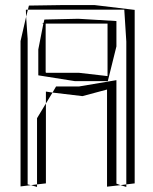

<svg xmlns="http://www.w3.org/2000/svg" viewBox="-20 -740 605 757"><path d="M146 -647H151L131 -545V-443L276 -420H405L439 -557V-657L289 -666L155 -663L152 -650L150 -649ZM404 -647V-440L291 -453H162L160 -455V-647ZM94 -718 90 -702H470L478 -576V-13L511 -17V-701L353 -720H224ZM439 -424 291 -399H201L187 -375L305 -361L402 -387V-4L455 -10L439 -16ZM89 -587 83 -674 61 -578V-5L102 -10L89 -13ZM126 -13 161 -17V-332L126 -274ZM161 -379 187 -375 161 -332ZM455 -10 478 -13V-3ZM85 -702H90L83 -674L82 -701ZM102 -10 126 -13V-3Z"/></svg>

Font: Quebrada
Style: Regular
Weight: 400
Designer: deFharo
Foundry: deFharo
Version: Version 1.034 2012